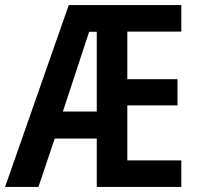

<svg xmlns="http://www.w3.org/2000/svg" viewBox="-23 -734 779 754"><path d="M689 0H357V-190H192L128 0H-3L247 -714H689V-610H477V-423H674V-320H477V-104H689ZM224 -296H357V-609H327Z"/></svg>

Font: Noto Sans Georgian Condensed SemiBold
Style: Regular
Weight: 600
Width: 3
Designer: Monotype Design Team, Akaki Razmadze
Foundry: Google LLC
Version: Version 2.005; ttfautohint (v1.8.4.7-5d5b)